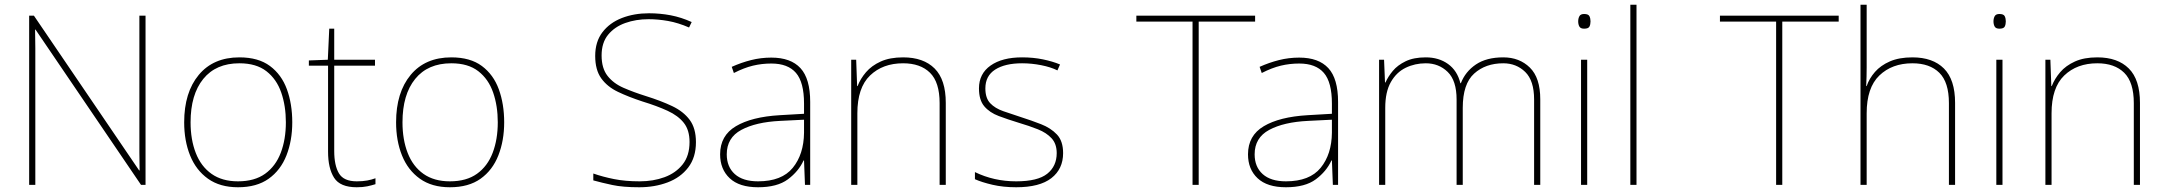

<svg xmlns="http://www.w3.org/2000/svg" viewBox="-20 -780 9132 810"><path d="M594 0H575L130 -655H128Q129 -612 129 -577Q129 -542 129 -502V0H103V-714H123L567 -61H569Q568 -99 568 -138Q568 -177 568 -211V-714H594Z M1213 -264Q1213 -187 1188.5 -124.5Q1164 -62 1113.5 -26Q1063 10 984 10Q908 10 857.5 -26Q807 -62 782 -124Q757 -186 757 -264Q757 -390 818.5 -464Q880 -538 990 -538Q1070 -538 1119 -501.5Q1168 -465 1190.5 -403Q1213 -341 1213 -264ZM784 -264Q784 -191 806 -134.5Q828 -78 872.5 -46.5Q917 -15 984 -15Q1054 -15 1098.5 -47Q1143 -79 1164.5 -135.5Q1186 -192 1186 -264Q1186 -333 1166.5 -389.5Q1147 -446 1104 -479.5Q1061 -513 990 -513Q891 -513 837.5 -447Q784 -381 784 -264Z M1485 -15Q1510 -15 1529 -18.5Q1548 -22 1564 -28V-3Q1548 2 1529.5 6Q1511 10 1485 10Q1415 10 1389.5 -30Q1364 -70 1364 -140V-503H1283V-525L1363 -528L1369 -659H1390V-528H1562V-503H1390V-143Q1390 -82 1410 -48.5Q1430 -15 1485 -15Z M2107 -264Q2107 -187 2082.5 -124.5Q2058 -62 2007.5 -26Q1957 10 1878 10Q1802 10 1751.5 -26Q1701 -62 1676 -124Q1651 -186 1651 -264Q1651 -390 1712.5 -464Q1774 -538 1884 -538Q1964 -538 2013 -501.5Q2062 -465 2084.5 -403Q2107 -341 2107 -264ZM1678 -264Q1678 -191 1700 -134.5Q1722 -78 1766.5 -46.5Q1811 -15 1878 -15Q1948 -15 1992.5 -47Q2037 -79 2058.5 -135.5Q2080 -192 2080 -264Q2080 -333 2060.5 -389.5Q2041 -446 1998 -479.5Q1955 -513 1884 -513Q1785 -513 1731.5 -447Q1678 -381 1678 -264Z M2916 -180Q2916 -116 2883.5 -73.5Q2851 -31 2796.5 -10.5Q2742 10 2677 10Q2608 10 2563.5 0.5Q2519 -9 2483 -19V-48Q2523 -34 2570.5 -24.5Q2618 -15 2679 -15Q2736 -15 2783.5 -32.5Q2831 -50 2860 -86.5Q2889 -123 2889 -181Q2889 -231 2865 -261.5Q2841 -292 2796.5 -312.5Q2752 -333 2690 -352Q2632 -371 2587 -392.5Q2542 -414 2516.5 -449.5Q2491 -485 2491 -544Q2491 -604 2521.5 -644Q2552 -684 2603.5 -704Q2655 -724 2718 -724Q2765 -724 2809.5 -715.5Q2854 -707 2898 -687L2887 -664Q2841 -684 2798.5 -691.5Q2756 -699 2716 -699Q2663 -699 2618 -683Q2573 -667 2545.5 -633.5Q2518 -600 2518 -546Q2518 -492 2543 -460Q2568 -428 2610.5 -409.5Q2653 -391 2704 -375Q2768 -355 2815.5 -332.5Q2863 -310 2889.5 -274.5Q2916 -239 2916 -180Z M3234 -537Q3316 -537 3357 -492.5Q3398 -448 3398 -350V0H3376L3372 -103H3370Q3349 -57 3304 -23.5Q3259 10 3178 10Q3099 10 3058.5 -28Q3018 -66 3018 -129Q3018 -208 3084.5 -247.5Q3151 -287 3269 -294L3372 -300V-343Q3372 -433 3338 -472.5Q3304 -512 3234 -512Q3194 -512 3156.5 -503Q3119 -494 3076 -472L3067 -498Q3107 -516 3148.5 -526.5Q3190 -537 3234 -537ZM3271 -270Q3169 -265 3107.5 -232Q3046 -199 3046 -129Q3046 -76 3080 -45.5Q3114 -15 3178 -15Q3278 -15 3324.5 -72Q3371 -129 3372 -220V-275Z M3790 -538Q3876 -538 3923 -491Q3970 -444 3970 -346V0H3944V-345Q3944 -433 3903.5 -473Q3863 -513 3790 -513Q3704 -513 3650.5 -461.5Q3597 -410 3597 -302V0H3571V-528H3592L3596 -417H3598Q3610 -448 3633.5 -475.5Q3657 -503 3695.5 -520.5Q3734 -538 3790 -538Z M4465 -134Q4465 -67 4415.5 -28.5Q4366 10 4267 10Q4212 10 4167 -0.5Q4122 -11 4093 -24V-54Q4173 -15 4267 -15Q4358 -15 4398 -47Q4438 -79 4438 -134Q4438 -173 4416.5 -196.5Q4395 -220 4358.5 -234.5Q4322 -249 4278 -262Q4232 -276 4193.5 -290.5Q4155 -305 4132.5 -331.5Q4110 -358 4110 -407Q4110 -469 4159 -503.5Q4208 -538 4292 -538Q4339 -538 4380 -529.5Q4421 -521 4452 -508L4441 -483Q4413 -497 4372.5 -505Q4332 -513 4292 -513Q4220 -513 4178.5 -486.5Q4137 -460 4137 -407Q4137 -366 4157.5 -344.5Q4178 -323 4212.5 -311Q4247 -299 4287 -286Q4331 -272 4372 -256Q4413 -240 4439 -212.5Q4465 -185 4465 -134Z M5037 0H5011V-689H4774V-714H5275V-689H5037Z M5461 -537Q5543 -537 5584 -492.5Q5625 -448 5625 -350V0H5603L5599 -103H5597Q5576 -57 5531 -23.5Q5486 10 5405 10Q5326 10 5285.5 -28Q5245 -66 5245 -129Q5245 -208 5311.5 -247.5Q5378 -287 5496 -294L5599 -300V-343Q5599 -433 5565 -472.5Q5531 -512 5461 -512Q5421 -512 5383.5 -503Q5346 -494 5303 -472L5294 -498Q5334 -516 5375.5 -526.5Q5417 -537 5461 -537ZM5498 -270Q5396 -265 5334.5 -232Q5273 -199 5273 -129Q5273 -76 5307 -45.5Q5341 -15 5405 -15Q5505 -15 5551.5 -72Q5598 -129 5599 -220V-275Z M6322 -538Q6390 -538 6434 -495Q6478 -452 6478 -361V0H6452V-360Q6452 -440 6414.5 -476.5Q6377 -513 6322 -513Q6247 -513 6199 -469.5Q6151 -426 6151 -325V0H6125V-360Q6125 -440 6087.5 -476.5Q6050 -513 5995 -513Q5949 -513 5910 -494Q5871 -475 5847.5 -433.5Q5824 -392 5824 -325V0H5798V-528H5819L5823 -432H5825Q5836 -457 5856 -481Q5876 -505 5910 -521.5Q5944 -538 5995 -538Q6050 -538 6089 -510Q6128 -482 6141 -429H6143Q6162 -478 6206.5 -508Q6251 -538 6322 -538Z M6663 -721Q6681 -721 6685.5 -711.5Q6690 -702 6690 -690Q6690 -677 6685.5 -668Q6681 -659 6663 -659Q6648 -659 6643 -668Q6638 -677 6638 -690Q6638 -702 6643 -711.5Q6648 -721 6663 -721ZM6676 -528V0H6650V-528Z M6884 0H6858V-760H6884Z M7499 0H7473V-689H7236V-714H7737V-689H7499Z M7855 -496Q7855 -474 7854.5 -456.5Q7854 -439 7853 -417H7855Q7866 -449 7890 -476.5Q7914 -504 7953 -521Q7992 -538 8048 -538Q8134 -538 8181 -491Q8228 -444 8228 -346V0H8202V-345Q8202 -433 8161.5 -473Q8121 -513 8048 -513Q7962 -513 7908.5 -461.5Q7855 -410 7855 -302V0H7829V-760H7855Z M8415 -721Q8433 -721 8437.5 -711.5Q8442 -702 8442 -690Q8442 -677 8437.5 -668Q8433 -659 8415 -659Q8400 -659 8395 -668Q8390 -677 8390 -690Q8390 -702 8395 -711.5Q8400 -721 8415 -721ZM8428 -528V0H8402V-528Z M8828 -538Q8914 -538 8961 -491Q9008 -444 9008 -346V0H8982V-345Q8982 -433 8941.5 -473Q8901 -513 8828 -513Q8742 -513 8688.5 -461.5Q8635 -410 8635 -302V0H8609V-528H8630L8634 -417H8636Q8648 -448 8671.5 -475.5Q8695 -503 8733.5 -520.5Q8772 -538 8828 -538Z"/></svg>

Font: Noto Sans Tamil Thin
Style: Regular
Weight: 100
Designer: Jelle Bosma - Monotype Design Team
Foundry: Monotype Imaging Inc.
Version: Version 2.004; ttfautohint (v1.8.4.7-5d5b)